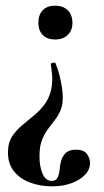

<svg xmlns="http://www.w3.org/2000/svg" viewBox="-20 -381 367 676"><path d="M162 256Q178 256 183.5 243Q189 230 190 215Q191 202 195 186Q199 170 211 158Q223 146 247 146Q276 146 286.5 161.5Q297 177 297 193Q297 227 258.5 251Q220 275 162 275Q122 275 86.5 262Q51 249 29.5 222.5Q8 196 8 156Q8 121 23.5 98Q39 75 61.5 57Q84 39 105 21Q136 -6 150 -35.5Q164 -65 164 -102Q164 -114 162.5 -126Q161 -138 159 -155Q158 -158 166 -160Q174 -162 175 -159Q187 -131 194 -96Q201 -61 201 -38Q201 -10 192.5 9Q184 28 172 43Q160 58 148 74.5Q136 91 127.5 113Q119 135 119 169Q119 206 130 231Q141 256 162 256ZM174 -361Q202 -361 218.5 -345Q235 -329 235 -300Q235 -274 218.5 -258Q202 -242 174 -242Q146 -242 130.5 -258Q115 -274 115 -300Q115 -329 130.5 -345Q146 -361 174 -361Z"/></svg>

Font: Cormorant Garamond Light
Style: Regular
Weight: 300
Designer: Christian Thalmann (Catharsis Fonts)
Foundry: Catharsis Fonts
Version: Version 4.001